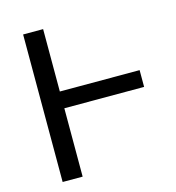

<svg xmlns="http://www.w3.org/2000/svg" viewBox="-104 -777 793 865"><g transform="rotate(-15 293.0 -344.0)"><path d="M175.3 -318.8V0H82V-688H175.3V-397H547.4V-318.8Z"/></g></svg>

Font: Arimo Nerd Font
Style: Regular
Weight: 400
Designer: Steve Matteson
Foundry: Monotype Imaging Inc.
Version: Version 1.33;Nerd Fonts 3.2.1